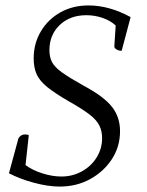

<svg xmlns="http://www.w3.org/2000/svg" viewBox="-20 -675 540 707"><path d="M200 12Q157 12 105 -2Q53 -16 13 -37L48 -166Q57 -180 72 -180Q82 -180 86 -177L74 -67Q100 -48 136.5 -36.5Q173 -25 206 -25Q247 -25 281.5 -44Q316 -63 336 -95.5Q356 -128 356 -166Q356 -192 346 -212.5Q336 -233 309.5 -253.5Q283 -274 235 -301Q183 -331 154.5 -354Q126 -377 115 -401.5Q104 -426 104 -460Q104 -515 130.5 -559.5Q157 -604 202.5 -629.5Q248 -655 306 -655Q382 -655 461 -612L428 -488Q417 -488 409 -493Q401 -498 401 -504L406 -581Q387 -599 358 -609Q329 -619 298 -619Q238 -619 200 -583Q162 -547 162 -490Q162 -465 171.5 -446.5Q181 -428 208 -408.5Q235 -389 287 -360Q362 -320 392 -282Q422 -244 422 -192Q422 -135 392 -89Q362 -43 312 -15.5Q262 12 200 12Z"/></svg>

Font: Petrona Light
Style: Italic
Weight: 300
Italic angle: -9°
Designer: Ringo R. Seeber
Foundry: Ringo R. Seeber
Version: Version 2.001; ttfautohint (v1.8.3)